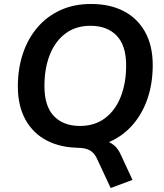

<svg xmlns="http://www.w3.org/2000/svg" viewBox="-20 -735 825 968"><path d="M538 213 468 63Q455 35 432 22.5Q409 10 367 10L471 -29Q500 -29 521.5 -21.5Q543 -14 560 2Q577 18 589 45L648 172ZM381 10Q287 10 217 -26Q147 -62 108.5 -131.5Q70 -201 70 -299Q70 -389 95.5 -465Q121 -541 169 -597Q217 -653 285 -684Q353 -715 439 -715Q534 -715 603.5 -679Q673 -643 711.5 -574Q750 -505 750 -407Q750 -316 724.5 -240Q699 -164 651 -108Q603 -52 535 -21Q467 10 381 10ZM383 -100Q458 -100 510 -139.5Q562 -179 589 -248Q616 -317 616 -405Q616 -506 568 -555.5Q520 -605 436 -605Q362 -605 310 -566Q258 -527 231 -458.5Q204 -390 204 -301Q204 -199 252 -149.5Q300 -100 383 -100Z"/></svg>

Font: Nunito Sans 12pt ExtraLight
Style: Italic
Weight: 200
Italic angle: -9°
Designer: Vernon Adams
Foundry: Vernon Adams
Version: Version 3.101;gftools[0.9.27]